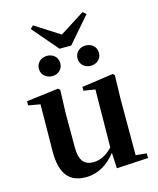

<svg xmlns="http://www.w3.org/2000/svg" viewBox="-138 -1050 955 1161"><g transform="rotate(-15 339.0 -469.0)"><path d="M216 -627C250 -627 282 -651 282 -690C282 -731 250 -754 216 -754C180 -754 148 -731 148 -690C148 -651 180 -627 216 -627ZM457 -627C492 -627 524 -651 524 -690C524 -731 492 -754 457 -754C421 -754 390 -731 390 -690C390 -651 421 -627 457 -627ZM181 -954 163 -936 300 -776H373L512 -936L492 -954L336 -855ZM448 12 646 1V-28L578 -35V-389L582 -535L571 -545L374 -517V-493L446 -482L442 -120C407 -83 366 -60 322 -60C267 -60 235 -89 235 -178V-389L240 -535L228 -545L28 -520V-494L102 -481L99 -188C98 -37 157 16 256 16C333 16 395 -25 443 -86Z"/></g></svg>

Font: Noto Serif CJK TC
Style: Bold
Weight: 700
Designer: Ryoko NISHIZUKA 西塚涼子 (kana & ideographs); Frank Grießhammer (Latin, Greek & Cyrillic); Wenlong ZHANG 张文龙 (bopomofo); San
Foundry: Adobe
Version: Version 2.001;hotconv 1.1.0;makeotfexe 2.6.0